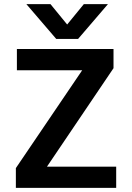

<svg xmlns="http://www.w3.org/2000/svg" viewBox="-20 -912 641 932"><path d="M359 -723H253L108 -892H225L306 -793L387 -892H504ZM544 0H57V-96L379 -571H62V-674H531V-581L208 -103H544Z"/></svg>

Font: Hind Mysuru SemiBold
Style: Regular
Weight: 600
Designer: Manushi Parikh, Hitesh Malaviya
Foundry: Indian Type Foundry
Version: Version 0.703;PS 1.0;hotconv 1.0.86;makeotf.lib2.5.63406